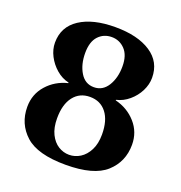

<svg xmlns="http://www.w3.org/2000/svg" viewBox="-130 -822 890 944"><g transform="rotate(20 315.5 -350.0)"><path d="M41 -194Q41 -260 83.5 -308Q126 -356 191 -372V-375Q155 -383 125.5 -408.5Q96 -434 78.5 -468Q61 -502 61 -537Q61 -620 129.5 -665Q198 -710 315 -710Q432 -710 500.5 -665Q569 -620 569 -537Q569 -502 552 -468Q535 -434 505 -408.5Q475 -383 439 -375V-372Q504 -356 546.5 -308Q589 -260 589 -194Q589 -105 525.5 -47.5Q462 10 315 10Q168 10 104.5 -47.5Q41 -105 41 -194ZM413 -540Q413 -598 384.5 -628Q356 -658 315 -658Q273 -658 245.5 -628.5Q218 -599 218 -540Q218 -480 243.5 -438Q269 -396 315 -396Q361 -396 387 -438Q413 -480 413 -540ZM433 -191Q433 -264 401.5 -304.5Q370 -345 315 -345Q261 -345 229.5 -304.5Q198 -264 198 -191Q198 -142 214.5 -108.5Q231 -75 257.5 -58.5Q284 -42 314 -42Q345 -42 372 -59Q399 -76 416 -109.5Q433 -143 433 -191Z"/></g></svg>

Font: Trirong Bold
Style: Regular
Weight: 700
Designer: Katatrad Team
Foundry: CadsonDemak
Version: Version 1.000